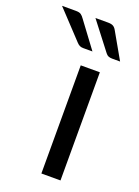

<svg xmlns="http://www.w3.org/2000/svg" viewBox="-231 -785 611 845"><g transform="rotate(20 74.0 -362.0)"><path d="M164.5 -506.5V0H75V-506.5ZM123.5 -724.5Q140 -724.5 148.5 -719.2Q157 -714 163 -702.5L232 -581.5H195Q184.5 -581.5 177.2 -584.5Q170 -587.5 164 -595.5L64.5 -724.5ZM-27 -724.5Q-10.5 -724.5 -2.8 -719Q5 -713.5 12.5 -702.5L102.5 -581.5H59.5Q49.5 -581.5 42.8 -584.8Q36 -588 29 -595.5L-92 -724.5Z"/></g></svg>

Font: Lato 2
Style: Regular
Weight: 400
Designer: Lukasz Dziedzic with Adam Twardoch and Botio Nikoltchev
Foundry: tyPoland Lukasz Dziedzic
Version: Version 2.015; 2015-08-06; http://www.latofonts.com/